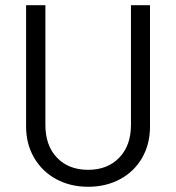

<svg xmlns="http://www.w3.org/2000/svg" viewBox="-20 -710 675 736"><path d="M80 -225V-690H154V-231Q154 -152 198.5 -105.5Q243 -59 318 -59Q392 -59 437 -105.5Q482 -152 482 -231V-690H555V-225Q555 -157 524.5 -104.5Q494 -52 440 -23Q386 6 318 6Q250 6 196 -23Q142 -52 111 -105Q80 -158 80 -225Z"/></svg>

Font: D-DIN
Style: Regular
Weight: 400
Designer: Charles Nix
Foundry: Datto Inc.
Version: Version 1.00